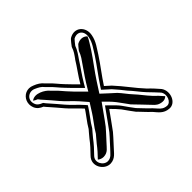

<svg xmlns="http://www.w3.org/2000/svg" viewBox="-97 -709 795 795"><g transform="rotate(45 301.0 -311.5)"><path d="M125.1 -209.2 114.6 -198.7C101.6 -188.8 92.8 -174.6 86.5 -157.8C74.1 -129.5 88.5 -104 110.8 -94.6C122.4 -89.8 136.1 -89.2 149.3 -94.5C165.4 -101.1 172.6 -112.6 178.2 -126.3C183.1 -130 189.8 -135.6 196.3 -141.7C210.3 -154.9 227.4 -168.1 244.8 -183.4C263.8 -199.1 285.6 -224.9 305.1 -241.8C320.6 -231.9 340.5 -215.9 356.9 -204.8L375.8 -192.9C378.4 -190.9 382.8 -187.2 386.7 -183.5L406.2 -167.2C424.6 -153.8 444.4 -135.5 459.2 -120.7C492.4 -87.5 542.6 -118.6 541.5 -156.2C540.6 -184.7 518.4 -197.7 505.8 -210.3C493.8 -222.3 482.7 -230.4 471.6 -241.5L455.3 -255.7C452 -258.5 414.9 -285.1 414.9 -285.1C403 -293.2 390.8 -302.1 377.3 -312C387.3 -322.3 403.1 -337.6 414.2 -346.2C434 -359.9 448.2 -370.4 465.4 -383.3L465.8 -384.4C481.9 -400.4 495.2 -411 512.8 -430.1C529.9 -445.2 550.1 -457.7 552.5 -488.7C556.2 -525.8 504.3 -546.6 472.6 -524C460 -513.3 440.6 -496.1 427.7 -481.8C393.6 -449.6 353 -422 316.5 -387.9C307.5 -378.5 302.2 -371.8 294.6 -363.6C258.6 -386.8 223.2 -415.1 186.6 -438.9C164.7 -451.9 142 -471.4 110 -477C67.3 -485.3 33.7 -448.8 57.1 -408.6C60.6 -402.1 86.1 -383.8 86.1 -383.8C105.5 -377.6 115.6 -369.4 132.1 -357.9L132.3 -357.3C160.3 -340.6 188.3 -318.4 220.7 -299.7C205.8 -285.1 188.3 -266.4 174.6 -254.4C158.3 -238.4 140.1 -225.8 125.1 -209.2ZM144.6 -367.4C128.2 -378.9 111.6 -391 93.1 -397.3C87 -401.7 72.5 -413.4 70 -416.3C54.5 -443.7 73.8 -468.7 107.3 -462.2C134.8 -457.4 155.5 -440 178.7 -426.2C215.4 -402.1 249.5 -374.8 286.4 -351L297 -344.1L305.6 -353.4C313.5 -361.9 319.2 -369 327 -377.2C344 -393 360.7 -405.9 376.5 -418.5C397.4 -438.2 417.2 -451.3 438 -470.8C450.9 -483 470.3 -502.3 481.8 -512.1C503.8 -527.3 539.8 -512.3 537.5 -490C536.2 -473.4 528.3 -464.1 518.6 -455.7C513.8 -451.6 508.5 -446.3 502.3 -440.9C484.6 -421.6 470.6 -410.3 452.8 -392.6C438 -381.5 423.8 -371 405.7 -358.6C392.8 -349.7 376.9 -333.1 366.5 -322.4L354.5 -310L368.4 -299.9C381.9 -290 394.4 -280.9 406.3 -272.8C406.3 -272.8 443.6 -245.9 445.7 -244.2L461.4 -230.5C474.2 -217.8 484.1 -210.8 495.2 -199.7C510.8 -184.1 525.9 -175.9 526.5 -155.8C527.2 -130.5 492.4 -108.7 469.8 -131.3C454.7 -146.4 434 -165.4 415.4 -179L396.7 -194.7C390.8 -200.2 388.3 -202.3 384.4 -205.3L365.1 -217.4C349.9 -227.6 329.7 -243.9 313.1 -254.4L303.7 -260.4L295.2 -253.1C274.3 -234.9 252.8 -209.5 235.1 -194.9C217.7 -179.5 201 -166.7 186 -152.6C178.3 -145.3 172.3 -140.7 165.9 -135.9C160.3 -122.2 156.1 -113.5 143.7 -108.4C111.6 -95.4 88.7 -125.3 100.3 -151.8C107.3 -167.8 113.3 -178.9 124.5 -187.4L135.9 -198.8C149.5 -213.7 167.8 -226.8 184.8 -243.4C200.1 -256.9 216.7 -274.7 231.2 -289L245.2 -302.9L228.2 -312.7C199.4 -329.3 166.5 -354.1 144.6 -367.4ZM130.2 -113.1C133.7 -117.6 136.9 -124.3 139.7 -131C145.7 -135.4 151.6 -140.1 159.1 -147.2C174 -161.3 190.8 -174.2 208.2 -189.5C225.9 -204.1 247.5 -229.6 268.3 -247.7L299.5 -274.8L339.5 -249.4C356.7 -238.5 375.9 -222.9 391.6 -212.3L411 -200.1C414.8 -197.2 418.6 -194 423.6 -189.4L442.3 -173.7C459.9 -160.7 477.5 -144.8 492.3 -130.2C497.8 -136.9 501.8 -146.3 501.5 -156.1C500.7 -181.7 483.1 -190.2 468.3 -205C457.3 -216.1 446.6 -223.9 434.5 -235.9L418.9 -249.6C387.9 -273.3 364 -288.8 333.8 -311C346.5 -324.1 362.8 -340.9 378.3 -352.8C396.2 -366.6 410.4 -375.8 426.7 -388.1C447.7 -408.9 469.2 -428.6 491.4 -450.1C501.5 -458.8 510.9 -469.2 512.5 -489.2C513.5 -499.6 509.4 -507.8 503.8 -513.3C492 -503.1 475.8 -488.4 465.2 -476.6C444.6 -457.1 424.7 -443.9 403.8 -424.3C389.1 -410.4 370.4 -398 353.9 -382.6C345.8 -374.1 340.2 -367.2 332.3 -358.7L303.8 -327.8L260 -356C222.8 -380 187.7 -408.1 152.3 -431.2C134.3 -441.9 115.8 -455.5 101.4 -460.9C91.2 -452.7 83.8 -433.1 96.3 -411.6C97.6 -409.8 111.6 -398.1 118.4 -393C141.3 -384.7 152.8 -375.1 167.3 -365C193.7 -346.6 224.5 -325.1 254.2 -307.9L265.3 -301.5L258 -294.4C243.6 -280.1 226.3 -261.6 211.6 -248.8C194.7 -232.2 176.8 -219.6 162.7 -204.1L151.3 -192.7C135.3 -180.5 109.9 -138.5 130.2 -113.1Z"/></g></svg>

Font: HoneyBee
Style: Blur
Weight: 700
Foundry: Cannot Into Space Fonts
Version: Version 0.89